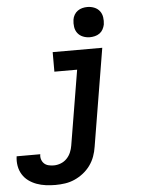

<svg xmlns="http://www.w3.org/2000/svg" viewBox="-135 -814 798 1076"><g transform="rotate(-5 264.0 -276.0)"><path d="M133 213Q106 213 79 209.5Q52 206 27.5 197Q3 188 -17.5 173Q-38 158 -51.5 136Q-65 114 -69.5 87.5Q-74 61 -70 34Q-70 34 -69.5 34Q-69 34 -69 34H63Q63 34 63 34Q63 34 63 34Q60 49 64.5 63Q69 77 79 86.5Q89 96 103.5 99.5Q118 103 133 103Q153 103 172.5 95.5Q192 88 206.5 73Q221 58 229 39Q237 20 240 1L310 -420H182V-530H461L370 19Q366 46 356.5 72.5Q347 99 330 122.5Q313 146 290 164Q267 182 241 193.5Q215 205 187.5 209Q160 213 133 213ZM397 -595Q377 -595 358.5 -602.5Q340 -610 328.5 -625Q317 -640 314 -660Q311 -680 314 -701Q316 -715 323.5 -728Q331 -741 343 -749.5Q355 -758 369 -761.5Q383 -765 397 -765Q418 -765 436.5 -757.5Q455 -750 466.5 -735Q478 -720 481 -700Q484 -680 481 -659Q478 -645 471 -632Q464 -619 452 -610.5Q440 -602 425.5 -598.5Q411 -595 397 -595Z"/></g></svg>

Font: Iosevka Curly Slab XBdEx
Style: Italic
Weight: 800
Width: 7
Italic angle: -9°
Monospace: yes
Designer: Belleve Invis
Foundry: Belleve Invis
Version: Version 11.1.0; ttfautohint (v1.8.3)